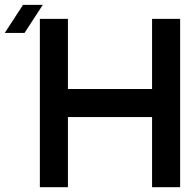

<svg xmlns="http://www.w3.org/2000/svg" viewBox="-20 -782 802 802"><path d="M263.7 -293V0H146.5V-703.1H263.7V-410.2H615.2V-703.1H732.4V0H615.2V-293ZM158.7 -761.7 82.5 -644.5H0L76.2 -761.7Z"/></svg>

Font: Gerhaus
Style: Regular
Weight: 400
Designer: GGBotNet
Foundry: GGBotNet
Version: 1.01